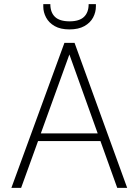

<svg xmlns="http://www.w3.org/2000/svg" viewBox="-20 -907 669 927"><path d="M35 0 291 -700H340L594 0H546L315 -644L82 0ZM142 -226 157 -263H472L487 -226ZM315 -765Q272 -765 244 -781Q216 -797 202.5 -822.5Q189 -848 189 -875V-887H223Q223 -847 245.5 -825.5Q268 -804 316 -804Q363 -804 385.5 -825.5Q408 -847 408 -887H443V-876Q443 -848 429.5 -822.5Q416 -797 387.5 -781Q359 -765 315 -765Z"/></svg>

Font: DM Sans 10pt ExtraLight
Style: Regular
Weight: 250
Version: Version 4.004;gftools[0.9.30]